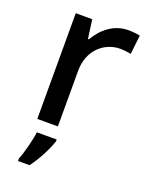

<svg xmlns="http://www.w3.org/2000/svg" viewBox="-144 -624 714 920"><g transform="rotate(20 212.5 -164.0)"><path d="M349 -549C274 -549 218 -501 185 -443H180L167 -539H83V0H188V-284C188 -390 262 -452 343 -452C359 -452 382 -449 397 -446L408 -543C392 -547 367 -549 349 -549ZM204 70V61H103C98 104 79 174 65 209V221H124C159 175 192 109 204 70Z"/></g></svg>

Font: Noto Sans Medefaidrin Medium
Style: Regular
Weight: 500
Designer: Dalton Maag Ltd
Foundry: Dalton Maag Ltd
Version: Version 1.002